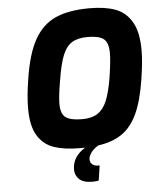

<svg xmlns="http://www.w3.org/2000/svg" viewBox="-61 -800 853 1045"><g transform="rotate(-5 365.0 -277.0)"><path d="M730 -496Q730 -433 715 -338Q697 -221 664 -151Q631 -81 579.5 -46Q528 -11 450 0Q422 17 409 36.5Q396 56 396 71Q396 89 408 99Q420 109 439 109H448L436 190Q427 194 401 194Q352 194 329.5 172.5Q307 151 307 119Q307 83 326 54Q345 25 378 6H348Q264 6 207.5 -13.5Q151 -33 119 -85.5Q87 -138 87 -234Q87 -302 102 -394Q123 -531 166.5 -607.5Q210 -684 282 -716Q354 -748 468 -748Q551 -748 607.5 -727.5Q664 -707 697 -651.5Q730 -596 730 -496ZM557 -494Q557 -552 531.5 -572.5Q506 -593 444 -593Q391 -593 359 -574Q327 -555 307.5 -508Q288 -461 274 -372Q259 -287 259 -243Q259 -190 285 -170Q311 -150 375 -150Q429 -150 461 -171.5Q493 -193 511.5 -238Q530 -283 543 -361Q557 -452 557 -494Z"/></g></svg>

Font: Exo ExtraBold
Style: Italic
Weight: 800
Italic angle: -9°
Designer: Natanael Gama
Foundry: Natanael Gama
Version: Version 1.500; ttfautohint (v1.6)